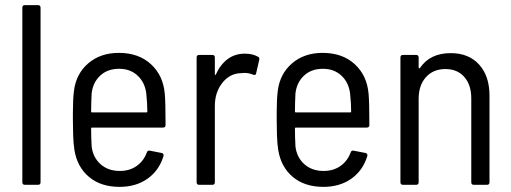

<svg xmlns="http://www.w3.org/2000/svg" viewBox="-20 -720 1992 748"><path d="M67 -10V-690Q67 -700 77 -700H128Q138 -700 138 -690V-10Q138 0 128 0H77Q67 0 67 -10Z M552 -126Q555 -135 564 -133L610 -124Q615 -123 616.5 -119.5Q618 -116 617 -112Q600 -56 555 -24Q510 8 446 8Q373 8 327 -30.5Q281 -69 270 -135Q266 -160 265 -194Q264 -228 264 -250.5Q264 -273 264 -282Q264 -333 268 -365Q276 -432 323.5 -473Q371 -514 443 -514Q520 -514 568 -470Q616 -426 622 -354Q625 -321 625 -233Q625 -223 615 -223H339Q335 -223 335 -219Q335 -188 337 -150Q342 -107 371.5 -80.5Q401 -54 447 -54Q485 -54 512.5 -73.5Q540 -93 552 -126ZM337 -356Q335 -314 335 -286Q335 -282 339 -282H550Q554 -282 554 -286Q554 -315 550 -355Q545 -398 516.5 -425Q488 -452 444 -452Q399 -452 370.5 -425.5Q342 -399 337 -356Z M985 -499Q992 -496 990 -487L978 -435Q977 -425 966 -429Q950 -436 931 -436L919 -435Q875 -434 846 -397Q817 -360 817 -307V-10Q817 0 807 0H756Q746 0 746 -10V-496Q746 -506 756 -506H807Q817 -506 817 -496V-431Q817 -428 818.5 -428Q820 -428 821 -430Q838 -468 866.5 -489.5Q895 -511 934 -511Q964 -511 985 -499Z M1346 -126Q1349 -135 1358 -133L1404 -124Q1409 -123 1410.5 -119.5Q1412 -116 1411 -112Q1394 -56 1349 -24Q1304 8 1240 8Q1167 8 1121 -30.5Q1075 -69 1064 -135Q1060 -160 1059 -194Q1058 -228 1058 -250.5Q1058 -273 1058 -282Q1058 -333 1062 -365Q1070 -432 1117.5 -473Q1165 -514 1237 -514Q1314 -514 1362 -470Q1410 -426 1416 -354Q1419 -321 1419 -233Q1419 -223 1409 -223H1133Q1129 -223 1129 -219Q1129 -188 1131 -150Q1136 -107 1165.5 -80.5Q1195 -54 1241 -54Q1279 -54 1306.5 -73.5Q1334 -93 1346 -126ZM1131 -356Q1129 -314 1129 -286Q1129 -282 1133 -282H1344Q1348 -282 1348 -286Q1348 -315 1344 -355Q1339 -398 1310.5 -425Q1282 -452 1238 -452Q1193 -452 1164.5 -425.5Q1136 -399 1131 -356Z M1887 -347V-10Q1887 0 1877 0H1826Q1816 0 1816 -10V-337Q1816 -389 1789 -420Q1762 -451 1715 -451Q1668 -451 1639.5 -419.5Q1611 -388 1611 -335V-10Q1611 0 1601 0H1550Q1540 0 1540 -10V-496Q1540 -506 1550 -506H1601Q1611 -506 1611 -496V-457Q1611 -455 1612.5 -454Q1614 -453 1616 -455Q1655 -513 1736 -513Q1806 -513 1846.5 -468.5Q1887 -424 1887 -347Z"/></svg>

Font: Barlow Semi Condensed
Style: Regular
Weight: 400
Width: 4
Designer: Jeremy Tribby
Foundry: Tribby Type
Version: Version 1.408;December 10, 2018;FontCreator 11.5.0.2430 64-b